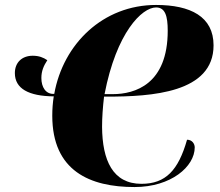

<svg xmlns="http://www.w3.org/2000/svg" viewBox="-20 -748 887 775"><path d="M610 -728C396 -728 235 -571 199 -369C164 -367 147 -397 147 -433C147 -461 156 -482 171 -505C155 -516 137 -523 112 -523C69 -523 40 -496 40 -453C40 -390 96 -360 197 -359C193 -334 191 -308 191 -281C191 -58 343 7 523 7C671 7 766 -76 766 -153C766 -167 756 -184 735 -184C700 -61 649 -6 551 -6C435 -6 393 -101 392 -236C392 -274 395 -315 400 -358H411C592 -358 842 -373 842 -565C842 -681 749 -728 610 -728ZM610 -718C647 -718 657 -683 657 -624C657 -408 525 -368 435 -368H402C450 -617 553 -718 610 -718Z"/></svg>

Font: Noto Serif Display Black
Style: Italic
Weight: 900
Italic angle: -12°
Designer: Monotype Design Team
Foundry: Monotype Imaging Inc.
Version: Version 2.009